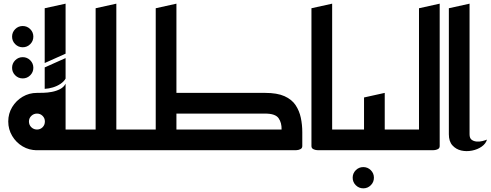

<svg xmlns="http://www.w3.org/2000/svg" viewBox="-20 -820 2678 1048"><path d="M104 -562Q80 -562 63 -579Q46 -596 46 -620Q46 -644 63 -661Q80 -678 104 -678Q128 -678 145 -661Q162 -644 162 -620Q162 -596 145 -579Q128 -562 104 -562ZM104 -392Q80 -392 63 -409Q46 -426 46 -450Q46 -474 63 -491Q80 -508 104 -508Q128 -508 145 -491Q162 -474 162 -450Q162 -426 145 -409Q128 -392 104 -392Z M173 0 238 -113H435V0ZM294 0V-200H338V0ZM224 -335V-452L338 -503V-391Q329 -375 310.5 -362.5Q292 -350 269 -343Q246 -336 224 -335ZM224 -476V-775L338 -800V-527ZM338 -157 182 -313Q195 -313 217 -313.5Q239 -314 263 -318.5Q287 -323 307.5 -333.5Q328 -344 338 -363ZM182 0Q139 0 103.5 -21Q68 -42 46.5 -78Q25 -114 25 -157Q25 -200 46.5 -235.5Q68 -271 103.5 -292Q139 -313 182 -313Q225 -313 260.5 -292Q296 -271 317 -235.5Q338 -200 338 -157Q338 -114 317 -78Q296 -42 260.5 -21Q225 0 182 0ZM182 -113Q200 -113 212.5 -125.5Q225 -138 225 -157Q225 -175 212.5 -187.5Q200 -200 182 -200Q164 -200 151 -187.5Q138 -175 138 -157Q138 -138 151 -125.5Q164 -113 182 -113Z M515 0V-113H735V0ZM395 0V-113H502V-775L615 -800V-23Q615 -11 605 -6Q595 -1 585 -0.5Q575 0 575 0Z M655 0V-113H753V0ZM830 -50V-775L943 -800V-50ZM670 0 738 -113H990V0ZM875 0V-113H1517Q1518 -150 1500.5 -175Q1483 -200 1427 -200H875V-313H1427Q1493 -313 1533 -295Q1573 -277 1593.5 -246Q1614 -215 1622 -177Q1630 -139 1630 -99Q1630 -59 1630 -23Q1630 -11 1620 -6Q1610 -1 1600 -0.5Q1590 0 1590 0Z M1720 0Q1720 0 1710 -0.5Q1700 -1 1690 -6Q1680 -11 1680 -23V-775L1793 -800V-113H1900V0Z M1963 208Q1939 208 1922 191Q1905 174 1905 150Q1905 126 1922 109Q1939 92 1963 92Q1987 92 2004 109Q2021 126 2021 150Q2021 174 2004 191Q1987 208 1963 208Z M1980 0V-113H2200V0ZM1860 0V-113H1967V-288L2080 -313V-23Q2080 -11 2070 -6Q2060 -1 2050 -0.5Q2040 0 2040 0Z M2160 0V-113H2267V-775L2380 -800V-23Q2380 -11 2370 -6Q2360 -1 2350 -0.5Q2340 0 2340 0Z M2638 -58Q2632 -36 2609.5 -20Q2587 -4 2556.5 2Q2526 8 2497.5 1.5Q2469 -5 2449.5 -26.5Q2430 -48 2430 -87V-775L2543 -800V-87Q2543 -66 2554 -57.5Q2565 -49 2581 -47.5Q2597 -46 2613 -50Q2629 -54 2638 -58Z"/></svg>

Font: Reem Kufi Fun Medium
Style: Regular
Weight: 500
Designer: Khaled Hosny
Version: Version 1.005